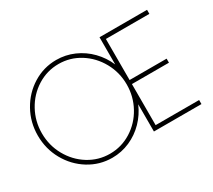

<svg xmlns="http://www.w3.org/2000/svg" viewBox="-135 -967 1373 1235"><g transform="rotate(-30 551.5 -350.0)"><path d="M385 13Q291.5 13 212.2 -36Q133 -85 86.5 -168.2Q40 -251.5 40 -350Q40 -448.5 86.5 -531.8Q133 -615 212.2 -664Q291.5 -713 385 -713Q453.5 -713 515.8 -685.8Q578 -658.5 625.5 -609.8Q673 -561 700 -498V-700H1053V-670H730V-365H1005V-335H730V-30H1053V0H700V-202Q673 -139 625.5 -90.2Q578 -41.5 515.8 -14.2Q453.5 13 385 13ZM385 -17Q471 -17 543.5 -62.5Q616 -108 658 -184.5Q700 -261 700 -350Q700 -439.5 657.5 -516Q615 -592.5 542.8 -637.8Q470.5 -683 385 -683Q299 -683 226.5 -637.5Q154 -592 112 -515.5Q70 -439 70 -350Q70 -260 112.5 -183.5Q155 -107 227.2 -62Q299.5 -17 385 -17Z"/></g></svg>

Font: Urbanist
Style: Regular
Weight: 400
Designer: Corey Hu
Foundry: Corey Hu
Version: Version 1.2; befe77262ef67d88f1d94aa3d2e49ef1327b4483